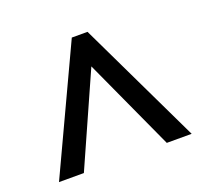

<svg xmlns="http://www.w3.org/2000/svg" viewBox="-84 -819 677 631"><g transform="rotate(-20 254.5 -503.0)"><path d="M224 -719 22 -287H109L252 -608L399 -287H486L279 -719Z"/></g></svg>

Font: Noto Sans Devanagari UI SemiCondensed Medium
Style: Regular
Weight: 500
Width: 4
Designer: Jelle Bosma - Monotype Design Team
Foundry: Monotype Imaging Inc.
Version: Version 2.004